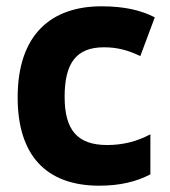

<svg xmlns="http://www.w3.org/2000/svg" viewBox="-20 -580 540 609"><path d="M295 9C361 9 413 -4 457 -27V-154C416 -132 371 -120 320 -120C225 -120 185 -168 185 -273C185 -380 222 -430 310 -430C351 -430 386 -421 425 -402L471 -525C428 -547 376 -560 302 -560C143 -560 36 -471 36 -271C36 -90 124 9 295 9Z"/></svg>

Font: Noto Sans Mono ExtraCondensed ExtraBold
Style: Regular
Weight: 800
Width: 2
Designer: Monotype Design Team
Foundry: Monotype Imaging Inc.
Version: Version 2.014